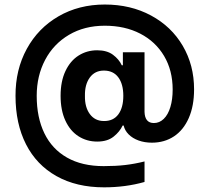

<svg xmlns="http://www.w3.org/2000/svg" viewBox="-20 -718 916 840"><path d="M245.1 -298.8Q245.1 -362.3 266.4 -407.2Q287.6 -452.1 324 -475.1Q360.4 -498 405.3 -498Q447.8 -498 474.1 -478.5Q500.5 -459 512.7 -432.6H517.6V-489.3H612.3V-228.5Q613.8 -179.7 653.3 -179.7Q677.7 -179.7 696.5 -198Q715.3 -216.3 725.3 -249.5Q735.4 -282.7 735.4 -326.2Q735.4 -409.7 698 -472.9Q660.6 -536.1 593.5 -570.8Q526.4 -605.5 438.5 -605.5Q349.6 -605.5 282 -565.7Q214.4 -525.9 177.5 -456.1Q140.6 -386.2 140.6 -298.8Q140.6 -204.1 174.1 -135Q207.5 -65.9 273.2 -28.6Q338.9 8.8 433.6 8.8Q486.3 8.8 528.1 3.9Q569.8 -1 612.3 -11.7V78.1Q529.3 101.6 435.5 101.6Q314.5 101.6 227.1 52.5Q139.6 3.4 93.8 -86.7Q47.9 -176.8 47.9 -298.8Q47.4 -413.1 97.2 -504.2Q147 -595.2 236.1 -646.7Q325.2 -698.2 438.5 -698.2Q551.8 -698.2 640.9 -650.1Q730 -602.1 779.5 -517.6Q829.1 -433.1 829.1 -327.1Q829.1 -254.4 805.9 -201.7Q782.7 -148.9 741 -121.3Q699.2 -93.8 644.5 -93.8Q612.8 -93.8 586.4 -103.3Q560.1 -112.8 543 -129.9Q525.9 -147 521 -168.9H516.6Q503.9 -141.6 476.8 -120.1Q449.7 -98.6 405.3 -98.6Q359.4 -98.6 323 -122.1Q286.6 -145.5 265.9 -190.7Q245.1 -235.8 245.1 -298.8ZM519.5 -298.8Q519.5 -350.1 497.6 -379.6Q475.6 -409.2 434.6 -409.2Q395 -409.2 372.8 -378.7Q350.6 -348.1 351.6 -298.8Q350.6 -249.5 373 -219Q395.5 -188.5 434.6 -188.5Q475.6 -188 497.6 -217.5Q519.5 -247.1 519.5 -298.8Z"/></svg>

Font: Pretendard Std SemiBold
Style: Regular
Weight: 600
Designer: Base glyphs from Inter by Rasmus Andersson; Hangeul glyphs from Noto Sans CJK(Source Han Sans) by Jang Soo-young and Kan
Foundry: Kil Hyung-jin
Version: Version 1.309